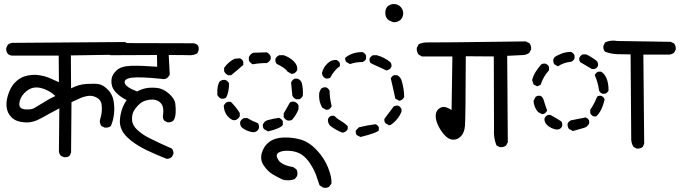

<svg xmlns="http://www.w3.org/2000/svg" viewBox="-20 -765 3300 932"><path d="M290 -2 275 -9Q267 -19 266 -30L268 -239Q222 -215 180.5 -191.5Q139 -168 100 -171Q61 -174 42 -190Q23 -206 16 -227.5Q9 -249 12.5 -275Q16 -301 28.5 -328.5Q41 -356 63.5 -374.5Q86 -393 114.5 -398.5Q143 -404 170 -400Q197 -396 220 -386.5Q243 -377 266 -366L265 -495H39Q26 -496 18 -504Q9 -515 10 -531L18 -548Q32 -559 50 -557L586 -561L602 -553Q612 -542 609 -524L602 -510Q591 -502 579 -500L324 -496L325 -336Q360 -355 399.5 -357.5Q439 -360 459.5 -356.5Q480 -353 502.5 -331Q525 -309 531 -277Q537 -245 533.5 -212.5Q530 -180 518 -153Q505 -143 487 -146L473 -153Q463 -164 465 -182Q471 -200 473.5 -219Q476 -238 473 -259Q470 -280 449 -291.5Q428 -303 405 -299Q382 -295 364 -286Q346 -277 327 -269L325 -24L318 -9Q308 0 290 -2ZM149 -242Q173 -256 198.5 -272Q224 -288 249 -299Q224 -322 194.5 -333Q165 -344 141.5 -339Q118 -334 97.5 -312.5Q77 -291 74 -263.5Q71 -236 103.5 -234Q136 -232 149 -242Z M789 6Q740 -13 694 -35Q648 -57 615.5 -83Q583 -109 571.5 -133.5Q560 -158 562 -183.5Q564 -209 572 -233.5Q580 -258 595 -279Q571 -291 552 -307.5Q533 -324 526 -341.5Q519 -359 521.5 -381Q524 -403 546 -423.5Q568 -444 616.5 -445.5Q665 -447 743 -441L742 -498L519 -497Q507 -498 498 -505Q490 -516 491 -532L498 -547Q520 -559 547 -556L923 -555L938 -548Q947 -537 944 -521L938 -506Q920 -496 898.5 -497Q877 -498 799 -498L804 -403Q791 -376 766 -382Q660 -393 620.5 -388Q581 -383 585.5 -362.5Q590 -342 646 -321Q666 -332 687 -336.5Q708 -341 739.5 -338.5Q771 -336 799.5 -311Q828 -286 831 -261.5Q834 -237 832.5 -215Q831 -193 822 -180Q810 -170 793 -171L778 -179Q769 -189 771 -205Q778 -248 758.5 -266.5Q739 -285 707 -281Q675 -277 657 -260Q639 -243 629.5 -226.5Q620 -210 621 -183.5Q622 -157 646.5 -134.5Q671 -112 699.5 -97.5Q728 -83 757 -69.5Q786 -56 814 -44Q823 -33 822 -18L814 -3Q804 6 789 6Z M1547 145 1531 134Q1523 109 1514 84Q1505 59 1485.5 29Q1466 -1 1442 -16Q1418 -31 1383.5 -33Q1349 -35 1332 -24Q1315 -13 1331.5 12Q1348 37 1403 46L1419 57Q1427 72 1422 90L1411 104Q1384 115 1352 107Q1327 95 1304 81.5Q1281 68 1261 39.5Q1241 11 1251 -23Q1261 -57 1287.5 -76.5Q1314 -96 1356.5 -97.5Q1399 -99 1439.5 -87.5Q1480 -76 1517 -37Q1554 2 1572.5 48.5Q1591 95 1589 126L1578 141Q1565 150 1547 145ZM1209 -123Q1176 -127 1152 -148Q1144 -159 1146 -174Q1152 -187 1165 -192H1180Q1205 -177 1232 -167Q1239 -157 1237 -143Q1232 -130 1220 -125ZM1281 -127 1262 -138Q1254 -147 1256 -161Q1263 -176 1277 -181Q1304 -189 1334 -193Q1347 -188 1353 -176V-159Q1343 -142 1281 -127ZM1376 -180Q1363 -185 1357 -197V-214L1387 -267Q1396 -274 1410 -271Q1423 -266 1429 -254V-235Q1419 -208 1399 -185Q1391 -178 1376 -180ZM1116 -181Q1101 -183 1084.5 -201.5Q1068 -220 1066 -252Q1072 -265 1085 -271H1100Q1125 -247 1144 -216V-201Q1138 -188 1125 -183ZM1418 -283Q1405 -288 1399 -301L1393 -364Q1398 -377 1410 -383H1425Q1440 -377 1445 -362Q1452 -334 1450 -301Q1445 -288 1432 -283ZM1054 -286Q1040 -292 1035 -305Q1033 -352 1047 -370Q1058 -379 1074 -377Q1087 -372 1092 -359Q1091 -315 1078 -292Q1069 -284 1054 -286ZM1087 -400Q1074 -406 1068 -419V-436Q1089 -465 1119 -480L1144 -482Q1157 -477 1161 -465V-450Q1134 -426 1102 -400ZM1396 -406 1376 -417Q1366 -434 1323 -455Q1315 -465 1317 -479Q1323 -492 1336 -497H1357Q1384 -488 1404.5 -469Q1425 -450 1423 -426Q1418 -413 1405 -408ZM1207 -453Q1194 -459 1188 -472V-488Q1196 -504 1210 -509L1275 -511Q1288 -505 1294 -491V-478Q1288 -465 1275 -459Q1241 -459 1207 -453Z M1730 -100 1712 -109Q1705 -118 1707 -131L1722 -147Q1762 -157 1803 -162Q1815 -157 1819 -146V-133Q1814 -121 1730 -100ZM1642 -121Q1611 -133 1582 -155Q1570 -169 1572 -187Q1577 -199 1589 -203H1602Q1617 -188 1635.5 -177.5Q1654 -167 1668 -152V-139Q1663 -128 1651 -123ZM1868 -157 1851 -167Q1844 -176 1846 -188L1890 -247Q1900 -254 1913 -252Q1924 -247 1929 -235V-223Q1913 -184 1877 -159ZM1563 -232 1545 -242Q1525 -274 1530 -316L1538 -334Q1549 -343 1563 -341Q1575 -336 1580 -324Q1580 -289 1590 -250Q1585 -238 1574 -233ZM1918 -276 1899 -286Q1894 -311 1888.5 -334.5Q1883 -358 1877 -384Q1882 -396 1893 -400H1908Q1924 -391 1929 -375Q1941 -338 1942 -295Q1937 -283 1926 -278ZM1562 -384Q1550 -389 1545 -400L1543 -411Q1549 -437 1569 -456.5Q1589 -476 1613 -474Q1625 -469 1630 -458V-444Q1601 -423 1584 -389Q1576 -382 1562 -384ZM1855 -423Q1836 -433 1817 -441Q1798 -449 1779 -459Q1772 -468 1774 -480Q1779 -492 1791 -497H1809Q1846 -487 1875 -463Q1882 -454 1880 -441Q1875 -429 1863 -425ZM1679 -454 1661 -464Q1654 -473 1656 -485Q1691 -513 1740 -512Q1752 -507 1757 -495V-480Q1752 -468 1740 -464Q1707 -464 1679 -454ZM1892 -657Q1870 -662 1859.5 -674Q1849 -686 1850.5 -707.5Q1852 -729 1867.5 -738.5Q1883 -748 1901 -744.5Q1919 -741 1929.5 -725.5Q1940 -710 1936.5 -692Q1933 -674 1920 -665.5Q1907 -657 1892 -657Z M2406 -51 2390 -59Q2375 -96 2378 -140L2377 -491L2241 -492Q2240 -187 2237 -153.5Q2234 -120 2217 -103Q2200 -86 2178.5 -87Q2157 -88 2137.5 -110Q2118 -132 2106.5 -156.5Q2095 -181 2095 -202Q2095 -223 2107.5 -234.5Q2120 -246 2134 -246Q2148 -246 2172 -231L2176 -491H2028L2012 -500Q2002 -514 2003 -532L2012 -550Q2032 -560 2057 -559Q2082 -558 2532 -564L2549 -556Q2560 -544 2558 -525L2549 -508Q2537 -500 2523 -498L2442 -494L2445 -75L2437 -59Q2425 -49 2406 -51Z M3070 -44 3055 -52Q3042 -73 3044 -101L3041 -501Q3010 -501 2977.5 -502Q2945 -503 2917 -514Q2907 -525 2909 -542L2917 -559Q2943 -572 2977 -566L3236 -562L3252 -554Q3262 -542 3260 -524L3252 -509Q3241 -501 3229 -500H3103L3107 -67L3100 -52Q3088 -42 3070 -44ZM2761 -129 2742 -139Q2734 -149 2735 -164Q2740 -176 2752 -181Q2788 -188 2823 -195Q2835 -190 2840 -179V-166Q2831 -148 2814 -144ZM2681 -136Q2655 -141 2638 -156Q2621 -171 2623 -190Q2628 -202 2640 -207H2652Q2690 -186 2704 -176Q2711 -168 2709 -153Q2704 -141 2692 -137ZM2861 -200Q2849 -206 2845 -217V-232Q2865 -261 2878 -295Q2886 -302 2898 -300Q2910 -295 2915 -283Q2902 -225 2874 -200ZM2611 -211 2592 -221Q2571 -245 2570 -276L2580 -295Q2590 -302 2603 -300Q2615 -295 2620.5 -275Q2626 -255 2636 -229Q2631 -217 2619 -212ZM2904 -310Q2892 -315 2888 -326Q2883 -365 2867 -400Q2872 -412 2884 -417H2898Q2914 -408 2924 -385Q2934 -362 2934 -326Q2929 -314 2917 -310ZM2588 -346 2570 -355 2563 -376Q2568 -397 2580 -416Q2592 -435 2606 -451Q2614 -458 2628 -456Q2640 -451 2645 -440V-424Q2617 -393 2604 -353ZM2853 -430 2797 -463Q2790 -472 2792 -484Q2797 -496 2809 -501H2825Q2852 -489 2878 -468Q2884 -460 2883 -446Q2878 -434 2866 -430ZM2688 -443 2671 -453Q2664 -463 2666 -477L2672 -488Q2689 -499 2709 -506Q2729 -513 2752 -513Q2764 -508 2769 -496V-482Q2764 -469 2751 -465Q2717 -462 2688 -443Z"/></svg>

Font: NaniFont Regular
Style: Regular
Weight: 400
Designer: Nanigashitei
Version: Version 1.036